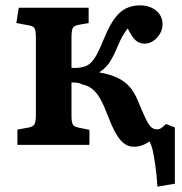

<svg xmlns="http://www.w3.org/2000/svg" viewBox="-20 -541 679 717"><path d="M568 156Q565 110 560 76Q555 42 550 19.5Q545 -3 537 -13Q528 -5 512.5 1Q497 7 480 7Q461 7 445 -4Q429 -15 414 -40.5Q399 -66 383 -108Q369 -145 356 -169Q343 -193 326.5 -207Q310 -221 287 -226Q277 -231 268 -232Q259 -233 247 -233V-108Q247 -86 251.5 -77Q256 -68 271 -65L314 -56V0H45V-57L88 -65Q104 -68 109 -77.5Q114 -87 114 -113V-401Q114 -426 109 -435Q104 -444 89 -446L41 -455L50 -512H311V-455L272 -448Q256 -445 251.5 -435.5Q247 -426 247 -401V-288Q257 -287 268 -287.5Q279 -288 290 -291Q305 -294 317.5 -305Q330 -316 342.5 -339.5Q355 -363 371 -403Q389 -446 408 -472Q427 -498 450.5 -509.5Q474 -521 502 -521Q539 -521 563 -501.5Q587 -482 587 -450Q587 -432 577.5 -415.5Q568 -399 553 -388.5Q538 -378 520 -378Q500 -378 486 -391Q472 -404 457 -435Q450 -426 443 -415Q436 -404 429.5 -390.5Q423 -377 415 -358Q400 -323 385.5 -303Q371 -283 350 -271L354 -270Q392 -263 418.5 -250.5Q445 -238 463.5 -217.5Q482 -197 496 -162Q514 -118 525.5 -95Q537 -72 546 -65Q555 -58 567 -58Q575 -58 582.5 -63Q590 -68 600 -78L633 -65V145Z"/></svg>

Font: Literata 18pt SemiBold
Style: Regular
Weight: 600
Designer: Latin by Veronika Burian and Jose Scaglione. Greek by Irene Vlachou. Cyrillic by Vera Evstafieva.
Foundry: TypeTogether
Version: Version 3.103;gftools[0.9.29]